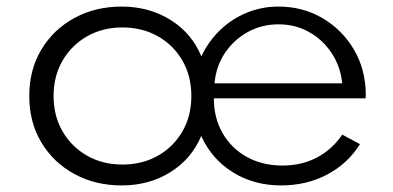

<svg xmlns="http://www.w3.org/2000/svg" viewBox="-20 -548 1196 584"><path d="M350 16Q270 16 206.2 -18.8Q142.5 -53.5 105.8 -114.8Q69 -176 69 -256Q69 -336 105.8 -397.2Q142.5 -458.5 206.2 -493.2Q270 -528 350 -528Q433.5 -528 498.5 -487.5Q563.5 -447 592.5 -376.5Q613.5 -421.5 648.8 -455.8Q684 -490 729.8 -509Q775.5 -528 827 -528Q901 -528 961 -492.8Q1021 -457.5 1056.5 -397.2Q1092 -337 1092.5 -261.5Q1092.5 -258.5 1092.5 -256.5Q1092.5 -254.5 1092 -249H630.5Q630.5 -189 657.2 -142.8Q684 -96.5 731 -70.5Q778 -44.5 839.5 -44.5Q897.5 -44.5 943.8 -68.8Q990 -93 1021 -138.5L1075 -109.5Q1037.5 -50 975 -17Q912.5 16 835 16Q752.5 16 688.2 -24Q624 -64 592 -134.5Q563 -65 498.5 -24.5Q434 16 350 16ZM352.5 -47.5Q413 -47.5 460.5 -74.5Q508 -101.5 535 -148.5Q562 -195.5 562 -256Q562 -316.5 535 -363.5Q508 -410.5 460.5 -437.5Q413 -464.5 352.5 -464.5Q292 -464.5 244.8 -437.5Q197.5 -410.5 170.2 -363.5Q143 -316.5 143 -256Q143 -195.5 170.2 -148.5Q197.5 -101.5 244.8 -74.5Q292 -47.5 352.5 -47.5ZM632.5 -294.5H1021Q1015.5 -346 988.8 -386.5Q962 -427 920.2 -450.5Q878.5 -474 827.5 -474Q776 -474 733.5 -450.5Q691 -427 664 -386.5Q637 -346 632.5 -294.5Z"/></svg>

Font: Spartan Thin
Style: Regular
Weight: 400
Version: Version 1.004